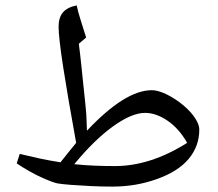

<svg xmlns="http://www.w3.org/2000/svg" viewBox="-20 -826 809 711"><path d="M396 -135Q356 -135 315 -137Q274 -139 241.5 -141.5Q209 -144 192 -147Q175 -151 147 -163Q119 -175 90.5 -191Q62 -207 42 -221L53 -256Q90 -247 127.5 -239Q165 -231 204 -225Q219 -244 233.5 -262Q248 -280 262 -297Q230 -473 213.5 -580.5Q197 -688 197 -727Q197 -761 213 -780Q229 -799 264 -806Q269 -782 277.5 -755.5Q286 -729 299 -687L272 -664Q274 -648 276.5 -626.5Q279 -605 281.5 -581Q284 -557 286.5 -532Q289 -507 291.5 -485Q294 -463 295.5 -446.5Q297 -430 298 -421Q300 -400 300.5 -380.5Q301 -361 302 -342Q443 -492 542 -492Q561 -492 586 -481.5Q611 -471 637.5 -452.5Q664 -434 686 -410Q718 -373 718 -346Q718 -285 679 -238Q640 -191 561 -163Q484 -135 396 -135ZM406 -211Q471 -211 538 -232.5Q605 -254 673 -297Q643 -350 600.5 -379Q558 -408 517 -408Q468 -408 398.5 -358Q329 -308 255 -218Q293 -214 331 -212.5Q369 -211 406 -211Z"/></svg>

Font: Noto Naskh Arabic UI
Style: Regular
Weight: 400
Designer: Monotype Design Team, David Williams, Mohamad Dakak and Nizar Qandah
Foundry: Monotype Imaging Inc.
Version: Version 2.014